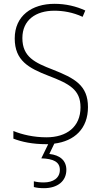

<svg xmlns="http://www.w3.org/2000/svg" viewBox="-20 -744 529 1004"><path d="M327 144C327 96 294 67 238 61L264 7C369 -6 440 -71 440 -184C440 -298 370 -335 256 -380C163 -416 97 -446 97 -545C97 -639 167 -688 264 -688C309 -688 360 -680 412 -656L426 -689C379 -711 324 -724 265 -724C146 -724 57 -661 57 -543C57 -427 130 -388 233 -348C343 -306 401 -275 401 -183C401 -80 328 -26 223 -26C157 -26 96 -40 50 -59V-19C94 -2 150 10 222 10C225 10 228 10 232 10L196 84C258 86 293 102 293 144C293 187 258 210 209 210C189 210 172 208 157 204V234C171 238 189 240 210 240C281 240 327 203 327 144Z"/></svg>

Font: Noto Sans Lao UI SemCond ExtLt
Style: Regular
Weight: 200
Width: 4
Designer: Monotype Design Team
Foundry: Monotype Imaging Inc.
Version: Version 2.000